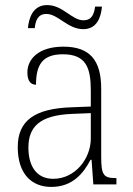

<svg xmlns="http://www.w3.org/2000/svg" viewBox="-20 -727 524 757"><path d="M308 -612C362 -612 378 -658 382 -701H355C351 -673 343 -647 309 -647C263 -647 228 -707 166 -707C110 -707 94 -657 90 -616H117C120 -644 128 -672 163 -672C209 -672 247 -612 308 -612ZM182 10C268 10 310 -46 337 -97H341L348 0H439V-25H435C388 -25 379 -38 379 -109V-377C379 -489 335 -543 230 -543C131 -543 88 -493 88 -442C88 -409 100 -393 122 -393C122 -470 146 -513 228 -513C319 -513 338 -460 338 -371V-307L262 -304C117 -299 50 -252 50 -147C50 -40 106 10 182 10ZM190 -22C121 -22 92 -76 92 -145C92 -225 134 -273 265 -278L338 -281V-181C338 -101 276 -22 190 -22Z"/></svg>

Font: Noto Serif Thai SemiCondensed ExtraLight
Style: Regular
Weight: 200
Width: 4
Designer: Monotype Design Team
Foundry: Monotype Imaging Inc.
Version: Version 2.002